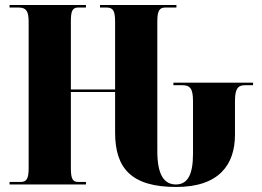

<svg xmlns="http://www.w3.org/2000/svg" viewBox="-20 -734 1042 764"><path d="M681 10C851 10 915 -78 915 -198V-331C915 -380 926 -395 955 -395H987V-405H670V-395H704C735 -395 748 -384 748 -332V-122C748 -40 727 0 680 0C635 0 606 -35 606 -132V-648C606 -691 614 -704 638 -704H682V-714H378V-704H404C430 -704 438 -691 438 -648V-378H262V-651C262 -691 269 -704 291 -704H322V-714H18V-704H54C84 -704 94 -690 94 -647V-65C94 -23 86 -10 62 -10H18V0H322V-10H291C269 -10 262 -23 262 -65V-368H438V-207C438 -66 501 10 681 10Z"/></svg>

Font: Noto Serif Display ExtraCondensed Black
Style: Regular
Weight: 900
Width: 2
Designer: Monotype Design Team
Foundry: Monotype Imaging Inc.
Version: Version 2.009